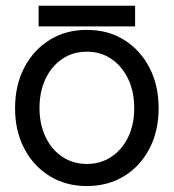

<svg xmlns="http://www.w3.org/2000/svg" viewBox="-20 -625 591 653"><path d="M275.4 7.8Q204.1 7.8 148.9 -26.1Q93.8 -60.1 62.5 -119.9Q31.2 -179.7 31.2 -256.8Q31.2 -335 62.5 -395Q93.8 -455.1 148.9 -489.3Q204.1 -523.4 275.4 -523.4Q347.2 -523.4 402.1 -489.3Q457 -455.1 488.3 -395Q519.5 -335 519.5 -256.8Q519.5 -179.7 488.5 -119.9Q457.5 -60.1 402.3 -26.1Q347.2 7.8 275.4 7.8ZM275.4 -67.4Q322.3 -67.4 358.6 -91.6Q395 -115.7 415.8 -158.4Q436.5 -201.2 436.5 -256.8Q436.5 -313.5 415.8 -356.7Q395 -399.9 358.9 -424.6Q322.8 -449.2 275.4 -449.2Q228 -449.2 191.7 -424.6Q155.3 -399.9 134.8 -356.7Q114.3 -313.5 114.3 -256.8Q114.7 -201.2 135.3 -158.4Q155.8 -115.7 192.1 -91.6Q228.5 -67.4 275.4 -67.4ZM439.5 -605.5V-535.2H111.3V-605.5Z"/></svg>

Font: Inter Display V
Style: Regular
Weight: 400
Designer: Rasmus Andersson
Foundry: rsms
Version: Version 3.015;git-src